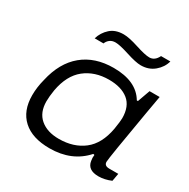

<svg xmlns="http://www.w3.org/2000/svg" viewBox="-164 -874 1024 1038"><g transform="rotate(30 348.0 -355.0)"><path d="M191.9 -625Q204.1 -666 235.4 -694.1Q266.6 -722.2 317.9 -722.2Q351.6 -722.2 411.9 -702.6Q472.2 -683.1 499 -683.1Q532.2 -683.1 550.8 -721.2H608.9Q598.1 -680.7 563.7 -651.9Q529.3 -623 480 -623Q449.2 -623 388.4 -642.6Q327.6 -662.1 301.8 -662.1Q279.8 -662.1 266.1 -651.1Q252.4 -640.1 247.1 -625ZM276.9 12.2Q168.9 12.2 111.1 -40.5Q53.2 -93.3 53.2 -189.9Q53.2 -240.2 66.9 -292Q93.8 -412.6 169.7 -475.3Q245.6 -538.1 361.8 -538.1Q503.9 -538.1 557.1 -448.2H564L591.8 -525.9H654.8L634.8 -412.1Q581.1 -101.1 581.1 -79.1Q581.1 -54.2 612.8 -54.2H668.9L660.2 -5.9Q620.1 11.2 582 11.2Q514.2 11.2 506.8 -42Q503.4 -60.1 505.9 -78.1L498 -80.1Q416 12.2 276.9 12.2ZM294.9 -57.1Q387.2 -57.1 448.7 -105Q510.3 -152.8 528.8 -254.9Q537.1 -306.2 537.1 -325.2Q537.1 -399.4 493.2 -434.8Q449.2 -470.2 372.1 -470.2Q283.2 -470.2 222.4 -421.9Q161.6 -373.5 143.1 -272Q136.2 -228.5 136.2 -200.2Q136.2 -130.4 179.2 -93.8Q222.2 -57.1 294.9 -57.1Z"/></g></svg>

Font: Archivo Expanded Light
Style: Italic
Weight: 300
Width: 7
Italic angle: -10°
Designer: Hector Gatti
Foundry: Omnibus-Type
Version: Version 2.001